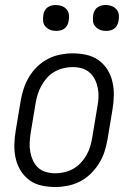

<svg xmlns="http://www.w3.org/2000/svg" viewBox="-20 -742 540 770"><path d="M202 8Q173 8 146 2Q119 -4 98 -19.5Q77 -35 63 -57.5Q49 -80 43 -106.5Q37 -133 37.5 -161Q38 -189 43 -218L63 -338Q67 -362 75 -386.5Q83 -411 96.5 -433.5Q110 -456 129.5 -475Q149 -494 172.5 -506Q196 -518 221.5 -523Q247 -528 271 -528Q300 -528 327 -522Q354 -516 375.5 -500.5Q397 -485 411 -462.5Q425 -440 431 -413.5Q437 -387 436.5 -359Q436 -331 431 -302L411 -182Q407 -158 399 -133.5Q391 -109 377 -86.5Q363 -64 343.5 -45Q324 -26 300.5 -14Q277 -2 251.5 3Q226 8 202 8ZM202 -47Q220 -47 239 -51.5Q258 -56 274.5 -65.5Q291 -75 304.5 -89.5Q318 -104 327.5 -121Q337 -138 342 -155.5Q347 -173 350 -191L370 -311Q374 -331 375 -350Q376 -369 372.5 -387.5Q369 -406 361 -422.5Q353 -439 339.5 -451Q326 -463 308 -468Q290 -473 271 -473Q253 -473 234.5 -468.5Q216 -464 199 -454.5Q182 -445 169 -430.5Q156 -416 146.5 -399Q137 -382 131.5 -364.5Q126 -347 123 -329L103 -209Q100 -189 99 -170Q98 -151 101.5 -132.5Q105 -114 112.5 -97.5Q120 -81 133.5 -69Q147 -57 165 -52Q183 -47 202 -47ZM405 -618Q392 -618 381 -622.5Q370 -627 362 -636Q354 -645 353 -657.5Q352 -670 354 -683Q355 -691 359.5 -699.5Q364 -708 371.5 -713Q379 -718 387.5 -720Q396 -722 404 -722Q417 -722 428.5 -717.5Q440 -713 447.5 -704Q455 -695 456.5 -682.5Q458 -670 455 -657Q454 -649 449.5 -640.5Q445 -632 438 -627Q431 -622 422 -620Q413 -618 405 -618ZM205 -618Q192 -618 181 -622.5Q170 -627 162 -636Q154 -645 153 -657.5Q152 -670 154 -683Q155 -691 159.5 -699.5Q164 -708 171.5 -713Q179 -718 187.5 -720Q196 -722 204 -722Q217 -722 228.5 -717.5Q240 -713 247.5 -704Q255 -695 256.5 -682.5Q258 -670 255 -657Q254 -649 249.5 -640.5Q245 -632 238 -627Q231 -622 222 -620Q213 -618 205 -618Z"/></svg>

Font: Iosevka Curly Slab Light
Style: Italic
Weight: 300
Italic angle: -9°
Monospace: yes
Designer: Belleve Invis
Foundry: Belleve Invis
Version: Version 22.1.2; ttfautohint (v1.8.4)